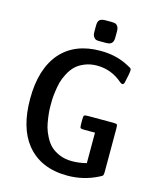

<svg xmlns="http://www.w3.org/2000/svg" viewBox="-131 -978 895 1088"><g transform="rotate(15 316.5 -434.0)"><path d="M53.2 -347.2Q53.2 -522.9 136.2 -619.1Q219.2 -713.4 370.1 -712.9Q462.9 -712.9 535.2 -673.8Q554.2 -664.1 557.6 -660.6Q561 -657.2 561 -650.9Q561 -632.8 547.9 -577.1Q544.9 -563 536.1 -563Q531.2 -563 522.9 -568.8Q457 -627 372.1 -627Q332 -627 299.6 -613.5Q267.1 -600.1 247.1 -580.6Q227.1 -561 211.9 -532Q196.8 -502.9 190.4 -479Q184.1 -455.1 179.9 -424.1Q175.8 -393.1 175.3 -379.2Q174.8 -365.2 174.8 -347.2Q174.8 -329.1 175.3 -315.4Q175.8 -301.8 179.9 -270.3Q184.1 -238.8 190.4 -215.3Q196.8 -191.9 211.9 -162.4Q227.1 -132.8 247.1 -113.5Q267.1 -94.2 299.6 -80.6Q332 -66.9 372.1 -66.9Q416 -66.9 458 -78.1V-256.8H396Q376 -256.8 372.6 -261Q369.1 -265.1 369.1 -285.2V-310.1Q369.1 -330.1 373 -334Q377 -337.9 397 -337.9H542Q562 -337.9 565.4 -334Q568.8 -330.1 568.8 -310.1V-58.1Q568.8 -41 565.9 -35.9Q563 -30.8 545.9 -22.9Q462.9 19 369.1 19Q211.9 19 127.9 -85Q53.2 -178.2 53.2 -347.2ZM306.6 -806.2V-844.2Q306.6 -869.1 317.1 -878.2Q327.6 -887.2 351.1 -887.2H383.8Q398.9 -887.2 407.5 -885Q416 -882.8 422.9 -872.8Q429.7 -862.8 429.7 -844.2V-807.1Q429.7 -785.2 420.2 -774.7Q410.6 -764.2 386.7 -764.2H347.7Q336.4 -764.2 329.1 -766.1Q321.8 -768.1 314.2 -778.1Q306.6 -788.1 306.6 -806.2Z"/></g></svg>

Font: CMU Sans Serif Demi Condensed
Style: DemiCondensed
Weight: 600
Width: 3
Version: Version 0.7.0